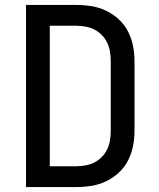

<svg xmlns="http://www.w3.org/2000/svg" viewBox="-20 -755 640 775"><path d="M288 0H85V-735H288Q319 -735 350 -730Q381 -725 409 -711.5Q437 -698 460 -676.5Q483 -655 497 -627.5Q511 -600 517 -569.5Q523 -539 523 -508V-227Q523 -196 517 -165.5Q511 -135 497 -107.5Q483 -80 460 -58.5Q437 -37 409 -23.5Q381 -10 350 -5Q319 0 288 0ZM181 -84H288Q307 -84 326 -87.5Q345 -91 361.5 -99.5Q378 -108 391.5 -122Q405 -136 413 -153Q421 -170 424 -189Q427 -208 427 -227V-508Q427 -527 424 -546Q421 -565 413 -582Q405 -599 391.5 -613Q378 -627 361.5 -635.5Q345 -644 326 -647.5Q307 -651 288 -651H181Z"/></svg>

Font: Iosevka Medium Extended
Style: Regular
Weight: 500
Width: 7
Monospace: yes
Designer: Belleve Invis
Foundry: Belleve Invis
Version: Version 32.5.0; ttfautohint (v1.8.4)